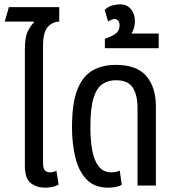

<svg xmlns="http://www.w3.org/2000/svg" viewBox="-20 -858 810 888"><path d="M189 10Q150 10 122.5 -11Q95 -32 95 -93V-629Q95 -685 108 -712Q121 -739 137 -754L136 -758H2L21 -825H254V-758Q224 -758 201.5 -734Q179 -710 179 -646V-104Q179 -81 187 -71Q195 -61 212 -61Q226 -61 241 -68L251 -4Q236 4 220 7Q204 10 189 10Z M481 10Q417 10 380.5 -28Q344 -66 328.5 -129.5Q313 -193 313 -270Q313 -383 338.5 -445.5Q364 -508 409.5 -533Q455 -558 515 -558Q613 -558 657 -506Q701 -454 701 -366V0H616V-358Q616 -420 593.5 -453.5Q571 -487 516 -487Q482 -487 455 -470Q428 -453 413 -406Q398 -359 398 -269Q398 -210 406.5 -163Q415 -116 436.5 -88.5Q458 -61 495 -61Q517 -61 534 -69L543 -3Q531 4 513.5 7Q496 10 481 10Z M465 -635V-679Q487 -685 510 -699Q533 -713 533 -741Q533 -753 527 -761.5Q521 -770 510 -770Q502 -770 494 -766Q486 -762 480 -759L464 -812Q480 -828 500.5 -833Q521 -838 535 -838Q567 -838 585.5 -816Q604 -794 604 -761Q604 -743 599.5 -728.5Q595 -714 588 -703H714V-635Z"/></svg>

Font: Noto Sans Thai Cond
Style: Regular
Weight: 400
Width: 3
Designer: Monotype Design Team
Foundry: Monotype Imaging Inc.
Version: Version 2.002; ttfautohint (v1.8.4.7-5d5b)